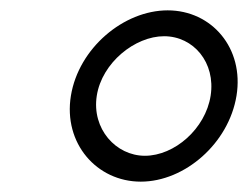

<svg xmlns="http://www.w3.org/2000/svg" viewBox="-20 -711 479 371"><path d="M117 -526C102 -434 167 -360 252 -360C337 -360 422 -434 437 -526C452 -618 389 -691 304 -691C219 -691 132 -618 117 -526ZM167 -526C177 -590 241 -641 297 -641C354 -641 397 -590 387 -526C377 -462 317 -410 260 -410C204 -410 157 -462 167 -526Z"/></svg>

Font: Charger Sport
Style: LitNrwObl
Weight: 300
Designer: Jasper
Foundry: Cannot Into Space Fonts
Version: Version 1.1